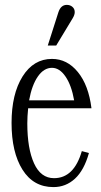

<svg xmlns="http://www.w3.org/2000/svg" viewBox="-20 -741 409 779"><path d="M274.9 -667 208 -556.2H173.8L216.8 -690.9Q226.6 -721.2 251 -721.2Q264.6 -721.2 273.9 -713.1Q283.2 -705.1 283.2 -691.9Q283.2 -680.7 274.9 -667ZM199.2 -18.1Q280.3 -18.1 312 -127.9L340.8 -120.1Q321.3 -50.3 284.2 -16.1Q247.1 18.1 196.8 18.1Q115.7 18.1 71.3 -52.5Q26.9 -123 26.9 -242.2Q26.9 -359.4 71.5 -430.7Q116.2 -502 190.9 -502Q252.4 -502 295.9 -448.7Q339.4 -395.5 351.1 -301.8H94.2Q90.8 -268.6 90.8 -240.2Q90.8 -138.2 118.2 -78.1Q145.5 -18.1 199.2 -18.1ZM190.9 -465.8Q158.2 -465.8 133.8 -430.9Q109.4 -396 98.1 -334H280.8Q270 -395 245.8 -430.4Q221.7 -465.8 190.9 -465.8Z"/></svg>

Font: Margherita Light
Style: Regular
Weight: 300
Designer: James Puckett
Foundry: Dunwich Type Founders
Version: Version 1.008;hotconv 1.0.109;makeotfexe 2.5.65596